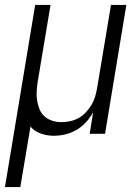

<svg xmlns="http://www.w3.org/2000/svg" viewBox="-46 -540 566 775"><path d="M-26 215 96 -520H158L106 -209Q103 -189 102 -170Q101 -151 104 -133Q107 -115 114 -98Q121 -81 134.5 -69.5Q148 -58 165.5 -52.5Q183 -47 202 -47Q220 -47 238 -51Q256 -55 272 -64Q288 -73 301 -87Q314 -101 323.5 -117Q333 -133 338 -150Q343 -167 346 -185L402 -520H464L378 0H316L330 -87Q318 -65 301 -46.5Q284 -28 262.5 -15.5Q241 -3 217.5 2.5Q194 8 171 8Q144 8 118.5 -1Q93 -10 77 -29L36 215Z"/></svg>

Font: Iosevka Curly Light
Style: Italic
Weight: 300
Italic angle: -9°
Monospace: yes
Designer: Belleve Invis
Foundry: Belleve Invis
Version: Version 22.1.2; ttfautohint (v1.8.4)